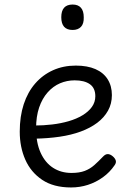

<svg xmlns="http://www.w3.org/2000/svg" viewBox="-20 -808 566 846"><path d="M293 18Q216 18 166 -15.5Q116 -49 91.5 -104.5Q67 -160 67 -228Q67 -295 84.5 -348.5Q102 -402 135 -440Q168 -478 213.5 -498.5Q259 -519 314 -519Q365 -519 400.5 -503.5Q436 -488 454.5 -458.5Q473 -429 473 -389Q473 -351 456 -320.5Q439 -290 408.5 -267Q378 -244 336 -228.5Q294 -213 242.5 -205.5Q191 -198 133 -197V-255Q171 -255 209.5 -259.5Q248 -264 282.5 -274Q317 -284 343.5 -300Q370 -316 385 -337Q400 -358 400 -384Q400 -420 376 -437Q352 -454 309 -454Q275 -454 244.5 -441Q214 -428 190 -401Q166 -374 152.5 -334.5Q139 -295 139 -242Q139 -179 159 -135Q179 -91 214 -68.5Q249 -46 295 -46Q330 -46 353.5 -55Q377 -64 395.5 -80.5Q414 -97 433 -117Q444 -129 454.5 -129Q465 -129 476 -120Q487 -111 490 -101Q493 -91 485 -80Q464 -49 433.5 -27Q403 -5 367.5 6.5Q332 18 293 18ZM300 -676Q275 -676 262.5 -690Q250 -704 250 -732Q250 -760 262.5 -774Q275 -788 300 -788Q324 -788 336.5 -774Q349 -760 349 -732Q350 -704 337 -690Q324 -676 300 -676Z"/></svg>

Font: Playwrite US Modern Light
Style: Regular
Weight: 300
Designer: Veronika Burian, José Scaglione
Foundry: TypeTogether
Version: Version 1.003